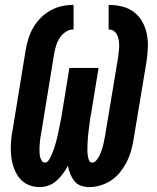

<svg xmlns="http://www.w3.org/2000/svg" viewBox="-20 -755 640 783"><path d="M344 8Q326 8 309.5 2Q293 -4 283 -17Q273 -30 266.5 -46Q260 -62 257 -79Q248 -62 236.5 -46.5Q225 -31 210.5 -18Q196 -5 178 1.5Q160 8 142 8Q122 8 104 2Q86 -4 72.5 -15.5Q59 -27 49.5 -43Q40 -59 34.5 -76Q29 -93 26.5 -112Q24 -131 24 -150.5Q24 -170 26 -189.5Q28 -209 32 -228L85 -553Q89 -576 96.5 -599.5Q104 -623 116.5 -644Q129 -665 147 -683Q165 -701 187 -713Q209 -725 232.5 -730Q256 -735 280 -735V-635Q263 -635 248 -625Q233 -615 223.5 -600.5Q214 -586 209 -569.5Q204 -553 201 -537L148 -212Q146 -204 145 -195.5Q144 -187 143 -178.5Q142 -170 141.5 -162Q141 -154 141 -146Q141 -138 141.5 -129.5Q142 -121 144 -113.5Q146 -106 150.5 -99Q155 -92 163 -92Q171 -92 176.5 -99Q182 -106 185.5 -113Q189 -120 192 -127.5Q195 -135 198 -142.5Q201 -150 203 -157.5Q205 -165 207.5 -172.5Q210 -180 211.5 -187.5Q213 -195 215 -202.5Q217 -210 218.5 -218Q220 -226 221.5 -233.5Q223 -241 224.5 -248.5Q226 -256 227.5 -263.5Q229 -271 230.5 -278.5Q232 -286 233 -294L263 -478H382L352 -294Q350 -285 348.5 -276Q347 -267 346 -258.5Q345 -250 344 -241Q343 -232 341.5 -223Q340 -214 339.5 -205Q339 -196 338 -187Q337 -178 337 -169.5Q337 -161 336.5 -152Q336 -143 336.5 -134.5Q337 -126 338.5 -117Q340 -108 343.5 -100Q347 -92 356 -92Q364 -92 370 -98Q376 -104 380 -110.5Q384 -117 387.5 -124.5Q391 -132 393.5 -139Q396 -146 398 -153.5Q400 -161 402 -168.5Q404 -176 405 -183.5Q406 -191 408 -198L462 -523Q463 -535 464.5 -546.5Q466 -558 466 -569.5Q466 -581 464 -592Q462 -603 457.5 -612.5Q453 -622 444 -628.5Q435 -635 423 -635V-735Q451 -735 478 -728.5Q505 -722 526 -706Q547 -690 560 -667Q573 -644 578.5 -617.5Q584 -591 583 -563Q582 -535 578 -507L524 -182Q520 -159 513.5 -136.5Q507 -114 496 -93Q485 -72 469.5 -52.5Q454 -33 433.5 -19.5Q413 -6 390 1Q367 8 344 8Z"/></svg>

Font: Iosevka Curly Slab ExObl
Style: Bold
Weight: 700
Width: 7
Italic angle: -9°
Monospace: yes
Designer: Belleve Invis
Foundry: Belleve Invis
Version: Version 11.0.0; ttfautohint (v1.8.3)